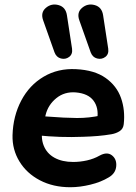

<svg xmlns="http://www.w3.org/2000/svg" viewBox="-20 -798 588 829"><path d="M34.1 -214.3Q36.5 -296.7 71.6 -363.5Q106.7 -430.4 168.6 -466.9Q230.4 -503.4 308 -499.4Q388 -495.5 436.1 -461.4Q484.1 -427.3 502.5 -374.9Q520.9 -322.5 514.3 -262Q512.1 -241.8 496.9 -231.9Q481.7 -222 461.3 -218.4Q431.8 -213.4 402 -210.9Q372.2 -208.4 338.9 -207.4Q288.2 -205.4 239.7 -207Q191.3 -208.6 137.3 -214L150.6 -297Q170.8 -295.2 183.9 -294.8Q259.7 -288.8 312.3 -288.5Q365 -288.2 416.5 -299.8L400.1 -285.6Q406.7 -332.8 383.7 -363.5Q360.7 -394.3 307.4 -399Q258.7 -403 223.2 -374.2Q187.7 -345.3 177.1 -302.2L165.5 -252Q154.7 -205.6 168.2 -170.6Q181.7 -135.6 215 -117.1Q248.2 -98.7 296 -98.7Q325.5 -98.7 355.6 -105.4Q385.7 -112.2 410.1 -126.2Q442.3 -143.8 463.5 -127.2Q484.6 -110.5 481.8 -79.9Q479.1 -49.3 449.4 -32.1Q415.4 -11.5 370 -0.6Q324.7 10.4 283.7 10.4Q209.6 10.4 152.4 -19.5Q95.2 -49.4 63.9 -100.9Q32.5 -152.4 34.1 -214.3ZM425.3 -731.4 447.3 -587.7Q450.5 -564 434.7 -552.2Q419 -540.4 399.2 -545.5Q379.5 -550.6 371.5 -572.1L322.7 -709.7Q310.3 -743.6 334.2 -764Q358.2 -784.5 389.1 -776Q420.1 -767.5 425.3 -731.4ZM269.1 -731.4 291.1 -587.7Q294.3 -564 278.5 -552.2Q262.8 -540.4 243 -545.5Q223.3 -550.6 215.3 -572.1L166.5 -709.7Q154.1 -743.6 178 -764Q202 -784.5 232.9 -776Q263.9 -767.5 269.1 -731.4Z"/></svg>

Font: SN Pro Thin
Style: Italic
Weight: 200
Italic angle: -9°
Designer: Tobias Whetton
Foundry: Supernotes
Version: Version 1.003;Glyphs 3.3 (3324)